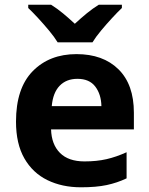

<svg xmlns="http://www.w3.org/2000/svg" viewBox="-20 -786 635 816"><path d="M305 -556Q418 -556 483.5 -491.5Q549 -427 549 -307V-236H197Q199 -172 235 -136Q271 -100 339 -100Q391 -100 432.5 -109.5Q474 -119 518 -139V-28Q478 -9 433.5 0.5Q389 10 324 10Q244 10 181.5 -20.5Q119 -51 83.5 -113Q48 -175 48 -269Q48 -411 119 -483.5Q190 -556 305 -556ZM309 -451Q262 -451 233.5 -421.5Q205 -392 200 -335H411Q410 -385 385 -418Q360 -451 309 -451ZM225 -606Q211 -629 188.5 -656Q166 -683 142.5 -708.5Q119 -734 100 -752V-766H197Q224 -749 248 -729Q272 -709 298 -685Q324 -709 349 -729.5Q374 -750 400 -766H498V-752Q480 -735 456 -709Q432 -683 409.5 -656Q387 -629 373 -606Z"/></svg>

Font: Noto Sans Syriac
Style: Bold
Weight: 700
Designer: Patrick Giasson and the Monotype Design Team
Foundry: Monotype Imaging Inc.
Version: Version 3.000; ttfautohint (v1.8.4.7-5d5b)